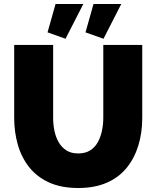

<svg xmlns="http://www.w3.org/2000/svg" viewBox="-20 -935 783 961"><path d="M371 6Q286 6 225 -22Q164 -50 125.5 -99Q87 -148 69 -211.5Q51 -275 51 -345V-710H246V-345Q246 -310 253 -278Q260 -246 275 -221Q290 -196 313.5 -181.5Q337 -167 371 -167Q406 -167 430 -181.5Q454 -196 468.5 -221.5Q483 -247 490 -279Q497 -311 497 -345V-710H692V-345Q692 -271 672.5 -207Q653 -143 614 -95Q575 -47 514.5 -20.5Q454 6 371 6ZM308 -741 218 -773 258 -915H397ZM498 -741 408 -773 448 -915H587Z"/></svg>

Font: Raleway Thin Black
Style: Regular
Weight: 900
Version: Version 4.026